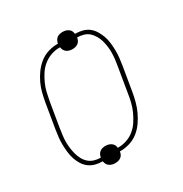

<svg xmlns="http://www.w3.org/2000/svg" viewBox="-145 -674 790 828"><g transform="rotate(-30 250.0 -260.0)"><path d="M194 42Q186 42 178.5 40Q171 38 165 33.5Q159 29 155.5 22.5Q152 16 151 8Q132 8 115 3.5Q98 -1 84 -11.5Q70 -22 61 -37Q52 -52 46.5 -68.5Q41 -85 39 -103Q37 -121 36.5 -139Q36 -157 38 -176Q40 -195 43 -213L63 -333Q67 -356 72.5 -378.5Q78 -401 88 -422.5Q98 -444 112.5 -464Q127 -484 146 -499Q165 -514 188 -521Q211 -528 233 -528H237V-529Q239 -537 242.5 -543.5Q246 -550 252 -554.5Q258 -559 265.5 -560.5Q273 -562 280 -562Q288 -562 295 -560Q302 -558 308.5 -553.5Q315 -549 318 -542.5Q321 -536 322 -528Q341 -528 358.5 -523.5Q376 -519 389.5 -508.5Q403 -498 412 -483Q421 -468 427 -451.5Q433 -435 435 -417Q437 -399 437.5 -381Q438 -363 436 -344Q434 -325 431 -307L411 -187Q407 -164 401 -141.5Q395 -119 385 -97.5Q375 -76 361 -56Q347 -36 328 -21Q309 -6 285.5 1Q262 8 240 8H236V9Q235 17 231.5 23.5Q228 30 221.5 34.5Q215 39 208 40.5Q201 42 194 42ZM151 -10 152 -11Q153 -18 156.5 -25Q160 -32 166.5 -36.5Q173 -41 180 -42.5Q187 -44 194 -44Q202 -44 209 -42Q216 -40 222.5 -35.5Q229 -31 232.5 -24Q236 -17 236 -10H240Q260 -10 281 -17Q302 -24 319 -38Q336 -52 348 -70.5Q360 -89 369 -109Q378 -129 383 -149Q388 -169 391 -190L411 -310Q414 -326 416 -342.5Q418 -359 418.5 -375.5Q419 -392 417 -407.5Q415 -423 411 -438Q407 -453 399 -467Q391 -481 380 -491Q369 -501 353.5 -505.5Q338 -510 322 -510V-509Q321 -502 317.5 -495Q314 -488 307.5 -483.5Q301 -479 294 -477.5Q287 -476 280 -476Q272 -476 264.5 -478Q257 -480 251 -484.5Q245 -489 241.5 -496Q238 -503 237 -510H233Q213 -510 192.5 -503Q172 -496 154.5 -482Q137 -468 125 -449.5Q113 -431 104 -411Q95 -391 90.5 -371Q86 -351 82 -330L62 -210Q60 -194 57.5 -177.5Q55 -161 55 -144.5Q55 -128 57 -112.5Q59 -97 63 -82Q67 -67 74.5 -53Q82 -39 93.5 -29Q105 -19 120 -14.5Q135 -10 151 -10Z"/></g></svg>

Font: Iosevka Thin
Style: Italic
Weight: 100
Italic angle: -9°
Monospace: yes
Designer: Belleve Invis
Foundry: Belleve Invis
Version: Version 32.5.0; ttfautohint (v1.8.4)